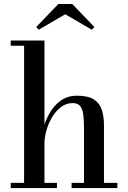

<svg xmlns="http://www.w3.org/2000/svg" viewBox="-20 -956 650 976"><path d="M34.5 0V-26.5H102.5V-723.5H34.5V-750H206V-26.5H269.5V0ZM344 0V-26.5H407V-303Q407 -345 403.2 -373.8Q399.5 -402.5 387.2 -417.2Q375 -432 349.5 -432Q317 -432 290.5 -412.2Q264 -392.5 245.2 -361Q226.5 -329.5 216.2 -293.5Q206 -257.5 206 -224.5L189 -223Q189 -256.5 199.2 -298.5Q209.5 -340.5 231.2 -379.5Q253 -418.5 287.8 -444Q322.5 -469.5 371.5 -469.5Q428.5 -469.5 457.8 -450.2Q487 -431 497.8 -397Q508.5 -363 508.5 -319.5V-26.5H576.5V0ZM177 -805 164 -818.5 276.5 -935.5H347.5L460 -818.5L446.5 -805L311.5 -883.5Z"/></svg>

Font: Bodoni Moda SC 9pt Medium
Style: Regular
Weight: 500
Designer: Owen Earl
Foundry: indestructible type
Version: Version 2.005